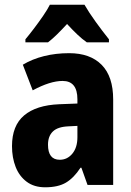

<svg xmlns="http://www.w3.org/2000/svg" viewBox="-20 -786 558 816"><path d="M274 -560Q363 -560 412 -510.5Q461 -461 461 -363V0H352L326 -73H322Q294 -30 260.5 -10Q227 10 172 10Q125 10 93.5 -13.5Q62 -37 46.5 -76.5Q31 -116 31 -165Q31 -252 82.5 -295.5Q134 -339 232 -343L309 -346V-364Q309 -442 246 -442Q193 -442 119 -402L77 -511Q117 -535 167 -547.5Q217 -560 274 -560ZM270 -249Q225 -247 204.5 -227Q184 -207 184 -171Q184 -107 234 -107Q266 -107 287.5 -133Q309 -159 309 -203V-251ZM339 -766Q358 -733 386.5 -693.5Q415 -654 443 -619V-606H349Q329 -620 308.5 -639.5Q288 -659 265 -684Q242 -659 221.5 -639Q201 -619 184 -606H88V-619Q104 -638 124.5 -665Q145 -692 163.5 -719Q182 -746 192 -766Z"/></svg>

Font: Noto Sans Condensed ExtraBold
Style: Regular
Weight: 800
Width: 3
Designer: Monotype Design Team
Foundry: Monotype Imaging Inc.
Version: Version 2.013; ttfautohint (v1.8.4.7-5d5b)